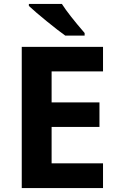

<svg xmlns="http://www.w3.org/2000/svg" viewBox="-20 -951 600 971"><path d="M126 -921V-931H293Q326 -879 408 -784V-771H310Q276 -795 217 -843Q158 -891 126 -921ZM90 -714H501V-590H241V-433H483V-309H241V-125H501V0H90Z"/></svg>

Font: OpenSansMMV
Style: Bold
Weight: 700
Foundry: Ascender Corporation
Version: Version 4.001